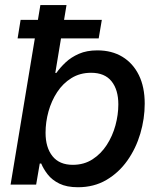

<svg xmlns="http://www.w3.org/2000/svg" viewBox="-20 -748 644 778"><path d="M295.9 10.7Q250.5 10.7 220.7 -3.9Q190.9 -18.6 173.6 -40.8Q156.2 -63 147 -85.4H141.1L126.5 0H22.9L143.6 -727.5H249.5L204.1 -452.6H208.5Q223.6 -474.1 245.8 -495.1Q268.1 -516.1 299.8 -530Q331.5 -543.9 374.5 -543.9Q433.1 -543.9 476.1 -517.8Q519 -491.7 542.7 -443.6Q566.4 -395.5 566.4 -328.1Q566.4 -267.1 548.6 -206.8Q530.8 -146.5 496.1 -97.4Q461.4 -48.3 411.1 -18.8Q360.8 10.7 295.9 10.7ZM274.9 -80.1Q320.3 -80.1 354.7 -102.3Q389.2 -124.5 412.6 -160.6Q436 -196.8 447.8 -240Q459.5 -283.2 459.5 -325.2Q459.5 -384.3 431.9 -418.7Q404.3 -453.1 349.1 -453.1Q304.2 -453.1 269.5 -431.6Q234.9 -410.2 211.7 -374.8Q188.5 -339.4 176.5 -296.4Q164.6 -253.4 164.6 -210Q164.6 -150.4 192.6 -115.2Q220.7 -80.1 274.9 -80.1ZM51.3 -592.3 63.5 -667.5H392.6L379.9 -592.3Z"/></svg>

Font: Inter 20pt Medium
Style: Italic
Weight: 500
Italic angle: -9.3988°
Version: Version 4.001;git-66647c0bb